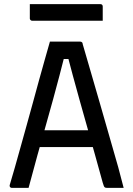

<svg xmlns="http://www.w3.org/2000/svg" viewBox="-20 -907 640 927"><path d="M141 -278H362Q374 -278 385.5 -278Q397 -278 408 -278L436 -288L445 -243L455 -197H151Q148 -197 145.5 -198.5Q143 -200 141.5 -202.5Q140 -205 140 -208ZM118 0Q98 0 78 0Q58 0 37 0Q33 0 30.5 -2Q28 -4 27 -7Q26 -10 27 -14Q38 -50 51 -96Q64 -142 78.5 -194Q93 -246 108.5 -301.5Q124 -357 139 -412Q154 -467 168.5 -520Q183 -573 196.5 -620Q210 -667 221 -706Q261 -706 298.5 -706Q336 -706 367 -706Q371 -706 373.5 -704.5Q376 -703 377.5 -701Q379 -699 379 -695Q399 -626 420 -554Q441 -482 462.5 -407.5Q484 -333 506 -256Q528 -179 551 -99Q557 -74 564 -49.5Q571 -25 577 0Q556 0 535.5 0Q515 0 497 0Q491 0 487.5 -1.5Q484 -3 481.5 -8.5Q479 -14 476 -25Q458 -90 439 -158.5Q420 -227 401 -293.5Q382 -360 364.5 -423Q347 -486 332 -541Q317 -596 306 -639L329 -622H269L292 -639Q281 -595 267.5 -543.5Q254 -492 237.5 -431.5Q221 -371 201.5 -302.5Q182 -234 161 -158.5Q140 -83 118 0ZM124 -887H465Q470 -887 473 -884Q476 -881 476 -876Q476 -859 476 -842Q476 -825 476 -807H135Q132 -807 129.5 -808.5Q127 -810 125.5 -812.5Q124 -815 124 -818Q124 -836 124 -853Q124 -870 124 -887Z"/></svg>

Font: Rec Mono Linear
Style: Regular
Weight: 400
Monospace: yes
Version: Version 1.085; ttfautohint (v1.8.4.7-5d5b)